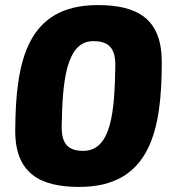

<svg xmlns="http://www.w3.org/2000/svg" viewBox="-20 -723 683 756"><path d="M292 13C573 13 617 -213 617 -479C617 -647 524 -703 365 -703C87 -703 42 -483 40 -213C38 -42 135 13 292 13ZM308 -129C247 -129 221 -158 223 -229C226 -401 240 -561 347 -561C409 -561 436 -533 434 -460C431 -289 420 -129 308 -129Z"/></svg>

Font: Exo 2 Extra Bold
Style: Italic
Weight: 800
Italic angle: -8°
Designer: Natanael Gama
Version: Version 1.001;PS 001.001;hotconv 1.0.88;makeotf.lib2.5.64775